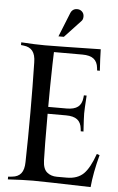

<svg xmlns="http://www.w3.org/2000/svg" viewBox="-62 -976 627 1021"><g transform="rotate(5 252.0 -465.5)"><path d="M297.9 -366.2H199.7Q199.7 -182.1 202.1 -116.7Q203.6 -71.8 225.1 -54.2Q246.1 -36.6 278.3 -36.6H330.6Q387.7 -36.6 420.4 -68.4Q452.1 -99.6 479 -175.8L494.1 -170.9Q468.3 -74.2 461.4 2.4Q202.1 -4.9 153.8 -4.9Q101.1 -4.9 19.5 0V-14.6L40.5 -16.6Q72.8 -19.5 88.6 -39.6Q104.5 -59.6 105 -100.1Q107.9 -227.1 107.9 -366.2Q107.9 -505.4 105 -632.3Q104.5 -672.9 88.6 -692.9Q72.8 -712.9 40.5 -716.3L26.9 -717.8V-732.4Q101.6 -727.5 153.8 -727.5Q213.9 -727.5 451.2 -732.4Q452.1 -685.5 456.5 -618.2H441.9L440.4 -631.8Q437 -664.6 416.7 -680.2Q396.5 -695.8 356.4 -695.8H204.6Q203.6 -678.7 202.6 -632.3Q199.7 -505.4 199.7 -402.8H297.9Q337.9 -402.8 358.2 -418.5Q378.4 -434.1 381.8 -466.8L383.3 -480.5H397.9Q393.1 -405.8 393.1 -384.8Q393.1 -363.3 397.9 -288.6H383.3L381.8 -302.2Q378.4 -335 358.2 -350.6Q337.9 -366.2 297.9 -366.2ZM250 -781.2H221.2L273.4 -911.1Q276.4 -918.5 281.7 -923.8Q292 -934.1 307.6 -934.1Q323.7 -934.1 334.2 -923.8Q344.7 -913.6 344.7 -897.9Q344.7 -881.8 336.4 -873.5Z"/></g></svg>

Font: Flanker
Style: Regular
Weight: 400
Designer: Flanker
Foundry: Flanker
Version: Version 2.027